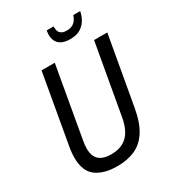

<svg xmlns="http://www.w3.org/2000/svg" viewBox="-209 -983 996 1108"><g transform="rotate(-30 288.5 -429.5)"><path d="M243 12Q154 12 102.5 -26Q51 -64 51 -155Q51 -172 53 -191.5Q55 -211 59 -232L139 -686H227L145 -220Q142 -206 140.5 -191Q139 -176 139 -165Q139 -113 166 -89Q193 -65 247 -65Q313 -65 352.5 -102Q392 -139 406 -218L489 -686H577L496 -229Q480 -139 446 -86Q412 -33 361 -10.5Q310 12 243 12ZM375 -759Q338 -759 316.5 -770.5Q295 -782 286 -801Q277 -820 277 -842Q277 -849 278 -856.5Q279 -864 280 -871H326Q326 -868 326 -863.5Q326 -859 327 -856Q327 -845 332 -835Q337 -825 348.5 -818.5Q360 -812 380 -812Q407 -812 422.5 -822Q438 -832 446 -846Q454 -860 457 -871H503Q499 -845 484.5 -819Q470 -793 443.5 -776Q417 -759 375 -759Z"/></g></svg>

Font: Archivo Condensed
Style: Italic
Weight: 400
Width: 3
Italic angle: -10°
Designer: Hector Gatti
Foundry: Omnibus-Type
Version: Version 2.001